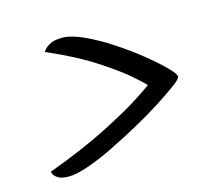

<svg xmlns="http://www.w3.org/2000/svg" viewBox="-66 -505 602 540"><g transform="rotate(-15 235.0 -235.0)"><path d="M442 -235Q441 -229 419.5 -213Q398 -197 363.5 -175Q329 -153 288 -130.5Q247 -108 206 -88Q165 -68 130 -56Q95 -44 74 -44Q52 -44 42 -50.5Q32 -57 29.5 -63.5Q27 -70 27 -70Q130 -108 201.5 -144.5Q273 -181 312 -206.5Q351 -232 354 -235Q351 -239 322.5 -264.5Q294 -290 238.5 -326.5Q183 -363 98 -400Q98 -400 103 -406.5Q108 -413 120.5 -419.5Q133 -426 155 -426Q181 -426 218 -409Q255 -392 294.5 -366Q334 -340 368 -312.5Q402 -285 423 -263.5Q444 -242 442 -235Z"/></g></svg>

Font: Sedan
Style: Italic
Weight: 400
Italic angle: -13.8°
Designer: Sebastian Salazar
Foundry: Sebastian Salazar
Version: Version 1.100; ttfautohint (v1.8.4.7-5d5b)